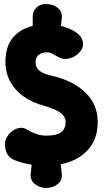

<svg xmlns="http://www.w3.org/2000/svg" viewBox="-20 -807 518 957"><path d="M210 130Q179 130 154.5 111Q130 92 133 60L146 -63H275L288 60Q291 92 267 111Q243 130 211 130ZM143 -603V-720Q143 -751 161 -769Q179 -787 210 -787H211Q243 -787 267.5 -768Q292 -749 288 -716L275 -603ZM467 -200Q467 -128 433.5 -79.5Q400 -31 341 -6Q282 19 204 19Q166 19 127 12Q88 5 52 -9Q25 -21 15 -41.5Q5 -62 5 -88Q5 -108 16 -126Q27 -144 43.5 -155.5Q60 -167 78.5 -169.5Q97 -172 113 -162Q136 -148 159.5 -139.5Q183 -131 213 -131Q260 -131 283.5 -147Q307 -163 307 -200Q307 -226 280.5 -245.5Q254 -265 195 -281Q105 -307 56 -364Q7 -421 7 -499Q7 -592 63.5 -639Q120 -686 214 -686Q296 -686 359 -646Q388 -626 393 -597.5Q398 -569 375 -545L370 -540Q349 -520 321 -514.5Q293 -509 268 -524Q253 -533 240.5 -539.5Q228 -546 214 -546Q186 -546 171.5 -532.5Q157 -519 157 -494Q158 -469 177 -454Q196 -439 240 -429Q347 -404 407 -344.5Q467 -285 467 -200Z"/></svg>

Font: Winky Sans
Style: Bold
Weight: 700
Designer: Simon Atzbach
Foundry: typofactur
Version: Version 1.205